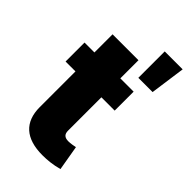

<svg xmlns="http://www.w3.org/2000/svg" viewBox="-244 -882 972 972"><g transform="rotate(45 242.5 -396.0)"><path d="M80.6 -675.8V-545.9H9.8V-410.2H80.6V-154.8C80.6 -47.9 142.1 8.3 262.2 8.3C295.9 8.3 334 4.9 376.5 -6.8L353.5 -140.6C345.2 -138.2 317.4 -134.3 305.7 -134.3C277.8 -134.3 266.1 -146.5 266.1 -171.9V-410.2H361.3V-545.9H266.1V-675.8ZM328.6 -612.3H430.7L457 -801.3H328.6Z"/></g></svg>

Font: Raveo ExtraBold
Style: Regular
Weight: 800
Designer: Jakub Foglar, Rasmus Andersson (Inter)
Foundry: Jakubfoglar.com
Version: Version 1.100;Glyphs 3.2.3 (3260)